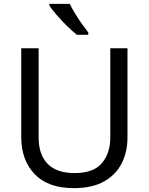

<svg xmlns="http://www.w3.org/2000/svg" viewBox="-20 -964 771 994"><path d="M640 -252Q640 -178 610 -118.5Q580 -59 518.5 -24.5Q457 10 362 10Q229 10 159.5 -62.5Q90 -135 90 -254V-714H180V-251Q180 -164 226.5 -116Q273 -68 367 -68Q464 -68 507.5 -119.5Q551 -171 551 -252V-714H640ZM341 -944Q352 -922 368.5 -894.5Q385 -867 403.5 -841Q422 -815 437 -796V-784H378Q355 -802 326 -830.5Q297 -859 272.5 -887.5Q248 -916 236 -934V-944Z"/></svg>

Font: Noto Sans Gothic
Style: Regular
Weight: 400
Designer: Monotype Design Team
Foundry: Monotype Imaging Inc.
Version: Version 2.001; ttfautohint (v1.8.4.7-5d5b)